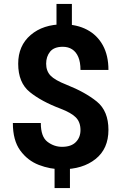

<svg xmlns="http://www.w3.org/2000/svg" viewBox="-20 -844 614 969"><path d="M342.8 -824.2V-679.2H265.1V-824.2ZM333 -26.9V105H255.4V-26.9ZM386.2 -187.5Q386.2 -227.5 363 -251.2Q339.8 -274.9 284.7 -295.9Q189 -332 130.4 -379.4Q71.8 -426.8 71.8 -522.5Q71.8 -613.3 134.5 -667.2Q197.3 -721.2 298.8 -721.2Q367.7 -721.2 419.2 -694.1Q470.7 -667 499 -615.5Q527.3 -564 527.3 -491.2H386.2Q386.2 -530.3 375.2 -556.2Q364.3 -582 344.2 -595Q324.2 -607.9 296.9 -607.9Q252.9 -607.9 232.9 -583.3Q212.9 -558.6 212.9 -522.5Q212.9 -485.8 234.9 -462.6Q256.8 -439.5 315.4 -416.5Q410.2 -378.9 468.8 -331.3Q527.3 -283.7 527.3 -188.5Q527.3 -93.3 462.4 -41.5Q397.5 10.3 293 10.3Q232.9 10.3 176 -11.7Q119.1 -33.7 82 -84.7Q44.9 -135.7 44.9 -223.1H186Q186 -153.8 219.5 -128.4Q252.9 -103 293 -103Q339.4 -103 362.8 -127Q386.2 -150.9 386.2 -187.5Z"/></svg>

Font: RobotoDEMO
Style: Regular
Weight: 400
Designer: Christian Robertson
Foundry: Google
Version: Version 2.136